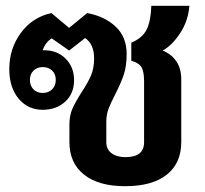

<svg xmlns="http://www.w3.org/2000/svg" viewBox="-20 -631 707 661"><path d="M604 -358V-142Q604 -69 554 -29.5Q504 10 411 10Q319 10 269 -30Q219 -70 219 -142V-202Q219 -233 229 -256Q239 -279 260 -312Q282 -345 293 -370.5Q304 -396 304 -430Q304 -479 273 -500L218 -457L158 -499Q136 -485 127 -458H132Q177 -458 206 -429Q235 -400 235 -355Q235 -309 204.5 -281Q174 -253 127 -253Q76 -253 44 -291.5Q12 -330 12 -393Q12 -464 52 -518Q92 -572 157 -586L218 -535L280 -586Q340 -575 378 -539.5Q416 -504 416 -445Q416 -402 405.5 -372Q395 -342 376 -305Q361 -276 353.5 -256Q346 -236 346 -212V-141Q346 -117 364 -103.5Q382 -90 412 -90Q476 -90 476 -141V-351Q476 -384 467.5 -399Q459 -414 432 -422V-484Q470 -500 484.5 -528.5Q499 -557 501 -611H632Q628 -559 600 -516.5Q572 -474 540 -457Q570 -445 587 -420Q604 -395 604 -358ZM127 -400Q108 -400 95.5 -388Q83 -376 83 -356Q83 -336 95 -323.5Q107 -311 127 -311Q147 -311 159.5 -323.5Q172 -336 172 -356Q172 -376 159.5 -388Q147 -400 127 -400Z"/></svg>

Font: Sarabun
Style: Bold
Weight: 700
Designer: Suppakit Chalermlarp | Katatrad Co.,Ltd.
Foundry: Cadson Demak Co.,Ltd.
Version: Version 1.000; ttfautohint (v1.6)